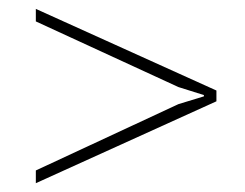

<svg xmlns="http://www.w3.org/2000/svg" viewBox="-20 -481 554 434"><path d="M469.2 -276.4V-252L61 -66.9V-95.7L383.3 -245.6L440.9 -263.2V-266.1L383.3 -284.2L61 -432.6V-460.9Z"/></svg>

Font: Hanuman Thin
Style: Regular
Weight: 100
Designer: Danh Hong
Version: Version 8.002; ttfautohint (v1.8.3)